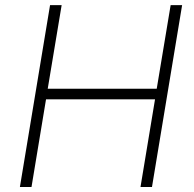

<svg xmlns="http://www.w3.org/2000/svg" viewBox="-20 -748 778 768"><path d="M59.6 0 180.2 -727.5H226.6L170.9 -393.1H606.9L662.6 -727.5H708.5L587.9 0H542L600.1 -350.6H164.1L106 0Z"/></svg>

Font: Inter ExtraLight
Style: Italic
Weight: 250
Italic angle: -9.3988°
Designer: Rasmus Andersson
Foundry: rsms
Version: Version 4.001;git-66647c0bb